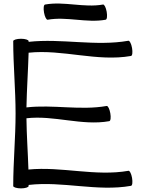

<svg xmlns="http://www.w3.org/2000/svg" viewBox="-20 -1027 799 1060"><path d="M243 -918C349 -937 458 -899 563 -918C571 -919 573 -939 569 -962C565 -985 556 -1003 549 -1002C443 -983 334 -1021 229 -1002C221 -1001 219 -981 223 -958C227 -935 236 -917 243 -918ZM53 -800C53 -667 66 -533 66 -400C66 -267 53 -133 53 0C53 7 73 13 96 13C119 13 138 7 138 0C138 -2 138 -4 138 -6C326 -28 517 32 703 -1C711 -2 713 -22 709 -45C705 -68 696 -86 689 -84C506 -52 320 -109 137 -91C134 -185 127 -280 126 -374C278 -392 432 -331 583 -358C591 -359 593 -379 589 -402C585 -425 576 -443 569 -442C423 -416 273 -451 126 -434C128 -535 135 -635 138 -736C325 -756 516 -685 703 -718C711 -719 713 -739 709 -762C705 -785 696 -803 689 -802C507 -770 321 -816 138 -796C138 -797 138 -798 138 -800C138 -807 119 -813 96 -813C73 -813 53 -807 53 -800Z"/></svg>

Font: Nupuram Expanded Light
Style: Regular
Weight: 300
Width: 7
Designer: Santhosh Thottingal (santhosh.thottingal@gmail.com)
Foundry: SMC
Version: Version 1.000